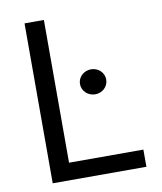

<svg xmlns="http://www.w3.org/2000/svg" viewBox="-82 -793 726 860"><g transform="rotate(-10 281.0 -363.5)"><path d="M88.1 0V-727.3H176.1V-78.1H514.2V0ZM345.2 -473Q357.2 -473 368.1 -468.8Q378.9 -464.5 387.1 -456.9Q395.2 -449.2 400 -438.9Q404.8 -428.6 404.8 -416.2Q404.8 -404.1 400 -393.6Q395.2 -383.2 387.1 -375.5Q378.9 -367.9 368.1 -363.6Q357.2 -359.4 345.2 -359.4Q333.5 -359.4 322.6 -363.6Q311.8 -367.9 303.4 -375.5Q295.1 -383.2 290.3 -393.6Q285.5 -404.1 285.5 -416.2Q285.5 -428.6 290.3 -438.9Q295.1 -449.2 303.4 -456.9Q311.8 -464.5 322.6 -468.8Q333.5 -473 345.2 -473Z"/></g></svg>

Font: Inter P
Style: Regular
Weight: 400
Designer: Rasmus Andersson
Foundry: rsms
Version: Version 3.018;git-588b23468